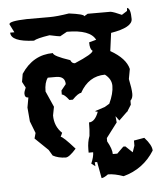

<svg xmlns="http://www.w3.org/2000/svg" viewBox="-44 -498 533 623"><g transform="rotate(-5 222.0 -186.5)"><path d="M99.1 -21.5 56.6 -62.5 61.5 -80.1 46.4 -119.1 42.5 -164.6 48.3 -196.8Q36.6 -196.8 36.6 -210Q36.6 -216.8 42.5 -229.5L32.2 -249L36.6 -274.9Q75.2 -333.5 140.1 -333.5Q140.1 -323.7 194.3 -305.7Q198.7 -294.4 208.5 -294.4Q269 -319.8 269 -330.1Q260.3 -335 260.3 -357.9L283.7 -364.3Q267.1 -398.4 191.4 -398.4L168.5 -385.7Q164.1 -385.7 134.3 -392.1Q92.8 -385.7 82.5 -378.9Q7.8 -381.8 7.8 -411.6H21.5L7.8 -439Q7.8 -449.2 64.9 -450.7H140.1Q164.1 -450.7 203.1 -457Q252 -450.7 252 -443.8L263.7 -450.7H338.4Q349.6 -448.7 374 -437.5L391.6 -448.7L392.6 -458.5Q404.3 -456.5 404.3 -421.4Q404.3 -394 334 -382.3L326.2 -323.7Q376 -295.4 384.3 -260.3L378.4 -228Q385.3 -195.3 385.3 -179.2Q385.3 -165 377.4 -157.7V-144.5L365.7 -126L366.7 -124L364.7 -124.5L335.9 -96.7L324.7 -111.8L326.7 -91.3L290.5 -43.5V-32.7Q305.2 -6.8 305.2 9.8H319.8L341.3 -11.2H348.1L370.1 9.8L377.4 -11.2V-27.8L411.6 -33.7Q435.1 -7.8 435.1 9.8Q399.4 66.9 334 84.5Q305.2 74.2 283.7 74.2Q269.5 84.5 262.2 84.5L252.4 31.2H244.6L245.6 44.4L232.9 34.7Q242.2 13.2 242.2 -1.5H227.5V-12.2Q227.5 -36.1 234.9 -55.2Q237.3 -74.2 237.3 -99.1Q256.8 -99.1 268.6 -131.3Q264.2 -131.3 259.8 -133.8L292.5 -144.5L308.1 -153.8Q323.2 -186 323.2 -210.9Q323.2 -232.9 302.2 -249Q249 -249 220.2 -196.8Q210.4 -196.8 191.4 -177.2H180.2Q165.5 -196.8 157.2 -196.8V-210L172.9 -229.5Q172.9 -254.4 145.5 -255.4H116.7Q105.5 -240.7 105.5 -211.4L128.4 -159.7L123 -131.8Q123 -96.2 147.5 -73.2L141.6 -60.5Q148.9 -60.5 186.5 -18.1Q163.6 7.8 152.3 7.8Q127.9 7.3 110.4 -2.4Z"/></g></svg>

Font: Truetypewriter PolyglOTT
Style: Regular
Weight: 400
Designer: Sergey Beatoff a.k.a. Sam_T
Version: Version 3.76